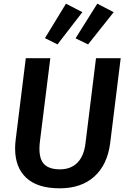

<svg xmlns="http://www.w3.org/2000/svg" viewBox="-20 -1007 695 1042"><path d="M635 -691 578 -231Q563 -113 492 -49Q421 15 304 15Q184 15 123 -41.5Q62 -98 62 -201Q62 -224 65 -248L120 -691H253L197 -242Q194 -219 194 -200Q194 -140 221.5 -114Q249 -88 305 -88Q365 -88 400.5 -124.5Q436 -161 444 -230L501 -691ZM390 -799 508 -987 597 -941 458 -766ZM224 -800 338 -987 427 -941 292 -766Z"/></svg>

Font: Xgbmvzvtohvqztyvzapvmeyoton
Style: Regular
Weight: 500
Italic angle: -8°
Designer: Carrois Corporate & Edenspiekermann
Foundry: Carrois Corporate GbR & Edenspiekermann AG
Version: Version 2.001